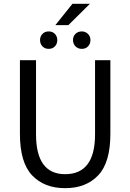

<svg xmlns="http://www.w3.org/2000/svg" viewBox="-20 -970 680 1002"><path d="M84 -271V-656H168V-269Q168 -61 320 -61Q476 -61 476 -269V-656H556V-271Q556 -122 492.5 -55Q429 12 320 12Q211 12 147.5 -55Q84 -122 84 -271ZM189 -761Q189 -780 201.5 -793Q214 -806 234 -806Q254 -806 266.5 -793Q279 -780 279 -761Q279 -741 266.5 -728Q254 -715 234 -715Q214 -715 201.5 -728Q189 -741 189 -761ZM269 -839 358 -950H449L337 -839ZM407 -806Q426 -806 439 -793Q452 -780 452 -761Q452 -741 439.5 -728Q427 -715 407 -715Q387 -715 374 -728Q361 -741 361 -761Q361 -781 374 -793.5Q387 -806 407 -806Z"/></svg>

Font: RibengUni
Style: Regular
Weight: 400
Designer: (1) Dr. Andrew Glass (Senior Program Manager at Microsoft Corporation)
(2) Bivuti Chakma (Chakma Font Designer & Keyboar
Foundry: Bivuti Chakma
Version: Version 2.2022; Updated on: 03 June 2022; Friday